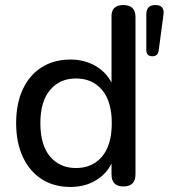

<svg xmlns="http://www.w3.org/2000/svg" viewBox="-20 -732 669 761"><path d="M281 -66Q346 -66 384.5 -111.5Q423 -157 423 -244Q423 -330 384.5 -375.5Q346 -421 281 -421Q217 -421 178.5 -375.5Q140 -330 140 -244Q140 -157 178.5 -111.5Q217 -66 281 -66ZM584 -509Q560 -509 560 -534V-676Q560 -712 596 -712Q633 -712 628 -674L609 -532Q606 -509 584 -509ZM259 9Q194 9 146 -21.5Q98 -52 71 -109Q44 -166 44 -244Q44 -322 70.5 -378.5Q97 -435 145.5 -465.5Q194 -496 259 -496Q314 -496 357 -471.5Q400 -447 422 -405V-664Q420 -712 469 -712Q517 -712 517 -664V-41Q517 7 469 7Q422 7 422 -41V-84Q401 -41 358 -16Q315 9 259 9Z"/></svg>

Font: Chiron GoRound TC
Style: Regular
Weight: 400
Designer: Ryoko NISHIZUKA 西塚涼子 (kana, bopomofo & ideographs); Paul D. Hunt (Latin, Greek & Cyrillic); Sandoll Communications 산돌커뮤니
Foundry: Adobe
Version: Version 1.000;hotconv 1.1.1;makeotfexe 2.6.0